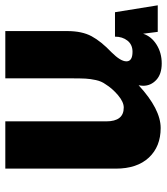

<svg xmlns="http://www.w3.org/2000/svg" viewBox="12 -656 629 723"><g transform="rotate(90 326.5 -294.5)"><path d="M447 -585Q517 -585 558.5 -540.5Q600 -496 600 -416V0H422V-380Q422 -446 370 -446Q349 -446 323.5 -424.5Q298 -403 282 -377Q271 -362 266.5 -341Q262 -320 261 -302Q260 -284 260 -244V0H82V-233Q82 -289 101.5 -325Q121 -361 162 -400Q196 -434 196 -456Q196 -479 160 -479Q133 -479 118 -460Q103 -441 103 -413H11L-15 -574H85L92 -519Q102 -550 133 -569.5Q164 -589 204 -589Q244 -589 266 -568.5Q288 -548 288 -519Q288 -514 286 -502Q376 -585 447 -585Z"/></g></svg>

Font: FiraGO ExtraBold
Style: Regular
Weight: 800
Designer: bBox Type
Foundry: bBox Type GmbH
Version: Version 1.001;PS 001.001;hotconv 1.0.88;makeotf.lib2.5.64775